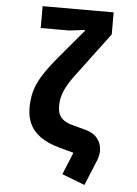

<svg xmlns="http://www.w3.org/2000/svg" viewBox="-60 -786 721 1007"><g transform="rotate(5 300.0 -282.5)"><path d="M123 -740H497V-624L327 -397Q287 -344 271 -306Q255 -268 255 -235V-221Q255 -199 263 -181.5Q271 -164 288 -152Q305 -140 331 -133L405 -113Q446 -102 467.5 -74Q489 -46 489 -11Q489 2 486 15.5Q483 29 477 44L423 175L303 129L351 12L277 -8Q212 -26 173.5 -54Q135 -82 118 -119.5Q101 -157 101 -203Q101 -247 110.5 -285.5Q120 -324 147 -369.5Q174 -415 228 -479L355 -630V-635L273 -625H123Z"/></g></svg>

Font: Lilex
Style: Regular
Weight: 400
Monospace: yes
Designer: Mike Abbink, Paul van der Laan, Pieter van Rosmalen, Mikhael Khrustik
Foundry: Mikhael Khrustik
Version: Version 2.510